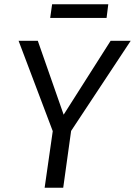

<svg xmlns="http://www.w3.org/2000/svg" viewBox="-20 -879 632 899"><path d="M313 -266 276 0H189L227 -265L67 -688H157L278 -342L498 -688H592ZM215 -795 224 -859H487L479 -795Z"/></svg>

Font: FiraGO Book
Style: Italic
Weight: 350
Italic angle: -8°
Designer: bBox Type GmbH
Foundry: bBox Type GmbH
Version: Version 1.001